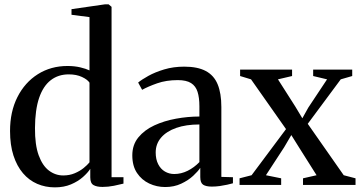

<svg xmlns="http://www.w3.org/2000/svg" viewBox="-20 -838 1637 870"><path d="M228.5 11Q185.5 11 148.5 -5Q111.5 -21 84 -53.2Q56.5 -85.5 41 -133.2Q25.5 -181 25.5 -244.5Q25.5 -332 59 -398.2Q92.5 -464.5 151.5 -501.8Q210.5 -539 286 -539Q317.5 -539 343.8 -532.8Q370 -526.5 385.5 -519V-760.5L304 -771V-796.5L456.5 -818.5H472L485.5 -807V-35H539.5V-6Q522.5 -1.5 496.2 3.8Q470 9 444.5 9Q418 9 403.5 0.5Q389 -8 389 -34.5V-73Q378 -55.5 355.8 -35.8Q333.5 -16 301.5 -2.5Q269.5 11 228.5 11ZM266.5 -43Q295 -43 318.2 -52.8Q341.5 -62.5 358.8 -76.5Q376 -90.5 385.5 -102.5V-463.5Q376.5 -477.5 351.5 -489.2Q326.5 -501 291.5 -501Q244 -501 209.8 -474.5Q175.5 -448 157.2 -394.2Q139 -340.5 138.5 -258Q138 -182 155.2 -134.5Q172.5 -87 201.8 -65Q231 -43 266.5 -43Z M728.5 9.5Q690 9.5 656 -6.5Q622 -22.5 600.8 -54.2Q579.5 -86 579.5 -134Q579.5 -182 607 -215.5Q634.5 -249 679.2 -269.8Q724 -290.5 777.5 -300.2Q831 -310 883.5 -310V-357Q883.5 -395.5 875.2 -421.8Q867 -448 845.8 -461.5Q824.5 -475 785.5 -475Q733.5 -475 692.2 -460.5Q651 -446 624 -431L606 -464Q621.5 -477 652 -494Q682.5 -511 724.2 -523.5Q766 -536 815 -536Q875.5 -536 912.5 -516.2Q949.5 -496.5 966.2 -456Q983 -415.5 983 -353V-36.5L1035.5 -35V-7.5Q1025 -4.5 1009.2 -1Q993.5 2.5 975.8 5Q958 7.5 940 7.5Q913.5 7.5 900.5 -1Q887.5 -9.5 887.5 -35.5V-77.5Q877.5 -62 855.5 -41.5Q833.5 -21 801.2 -5.8Q769 9.5 728.5 9.5ZM769.5 -49.5Q801 -49.5 830.5 -64.2Q860 -79 883.5 -103.5V-274Q823 -274 778.8 -258.5Q734.5 -243 710 -214.5Q685.5 -186 685.5 -147Q685.5 -116 696.8 -94Q708 -72 727.2 -60.8Q746.5 -49.5 769.5 -49.5Z M1120 -44 1276 -253 1117.5 -478.5 1068 -493.5V-522.5H1303.5V-493.5L1239.5 -478.5L1318.5 -354.5L1350 -302L1377 -350.5L1462 -478.5L1399 -493.5V-522.5H1576V-493.5L1524 -478.5L1374.5 -277L1537.5 -44L1591 -30V0H1353V-30L1414.5 -44L1337.5 -166L1300 -226L1267.5 -170.5L1185 -44L1254 -30V0H1065.5V-30Z"/></svg>

Font: Merriweather 96pt
Style: Regular
Weight: 400
Version: Version 2.100